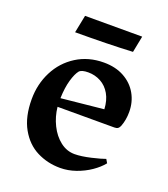

<svg xmlns="http://www.w3.org/2000/svg" viewBox="-122 -723 718 822"><g transform="rotate(20 237.0 -312.0)"><path d="M405.8 -230H147Q151.4 -187 170.2 -148.9Q189 -110.8 218.8 -87.6Q248.5 -64.5 284.2 -64.5Q314.5 -64.5 358.2 -74.7Q401.9 -85 419.4 -91.8L429.2 -75.2Q411.1 -52.7 382.1 -32.7Q353 -12.7 317.4 -0.2Q281.7 12.2 246.1 12.2Q188.5 12.2 139.9 -12.5Q91.3 -37.1 61.5 -90.1Q31.7 -143.1 31.7 -223.1Q31.7 -292 61.3 -349.9Q90.8 -407.7 145 -441.9Q199.2 -476.1 269.5 -476.1Q322.8 -476.1 361.8 -454.6Q400.9 -433.1 421.9 -396.2Q442.9 -359.4 442.9 -314Q442.9 -277.3 431.2 -247.1Q427.7 -238.3 422.1 -234.1Q416.5 -230 405.8 -230ZM338.9 -288.6Q336.9 -328.6 320.8 -356.7Q304.7 -384.8 278.3 -399.2Q252 -413.6 220.7 -413.6Q190.4 -413.6 180.2 -402.3Q167.5 -386.7 157.5 -352.3Q147.5 -317.9 146 -269ZM124.5 -636.2H384.8L370.1 -561.5Q258.8 -555.7 108.4 -555.7Z"/></g></svg>

Font: Vesper Libre Medium
Style: Regular
Weight: 500
Designer: Robert Keller & Kimya Gandhi
Foundry: Mota Italic
Version: Version 1.058